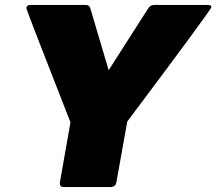

<svg xmlns="http://www.w3.org/2000/svg" viewBox="-20 -754 872 774"><path d="M428 0H236Q221 0 221 -16L264 -261Q86 -715 86 -722Q88 -734 103 -734H325Q340 -734 344 -721L418 -471L578 -721Q586 -734 601 -734H819Q832 -734 832 -725Q832 -716 493 -264L449 -18Q446 -2 428 0Z"/></svg>

Font: YamahaIndonesia935. App Black
Style: Italic
Weight: 900
Italic angle: -10°
Designer: Dalton Maag Ltd
Foundry: Dalton Maag Ltd
Version: Version 1.002; January 01, 2024; Regular/Italic